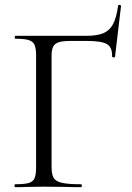

<svg xmlns="http://www.w3.org/2000/svg" viewBox="-20 -773 544 793"><path d="M42 -12Q80 -12 98 -17Q116 -22 122.5 -36.5Q129 -51 129 -81V-544Q129 -574 122.5 -588Q116 -602 98.5 -607.5Q81 -613 43 -613Q41 -613 41 -619Q41 -625 43 -625H335Q381 -625 407 -636Q433 -647 447 -673.5Q461 -700 468 -750Q468 -753 473 -753Q475 -753 477.5 -751.5Q480 -750 480 -749L455 -538Q455 -536 450 -536Q443 -536 443 -540Q444 -578 421.5 -591Q399 -604 337 -604H275Q241 -604 224 -599Q207 -594 200 -581Q193 -568 193 -543V-85Q193 -53 201.5 -38.5Q210 -24 235.5 -18Q261 -12 315 -12Q318 -12 318 -6Q318 0 315 0Q274 0 251 -1L161 -2L93 -1Q75 0 42 0Q40 0 40 -6Q40 -12 42 -12Z"/></svg>

Font: Cormorant Unicase
Style: Regular
Weight: 400
Designer: Christian Thalmann (Catharsis Fonts)
Foundry: Catharsis Fonts
Version: Version 4.000